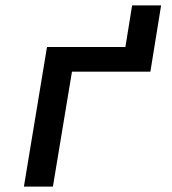

<svg xmlns="http://www.w3.org/2000/svg" viewBox="-20 -695 640 715"><path d="M69 0 155 -520H447L472 -675H580L540 -428H248L177 0Z"/></svg>

Font: Iosevka Aile Semibold
Style: Italic
Weight: 600
Italic angle: -9°
Designer: Belleve Invis
Foundry: Belleve Invis
Version: Version 31.1.0; ttfautohint (v1.8.4)